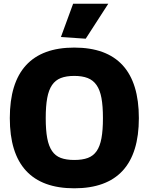

<svg xmlns="http://www.w3.org/2000/svg" viewBox="-20 -1007 803 1037"><path d="M309 -807 375 -987H565L443 -798ZM381 10Q208 10 120.5 -85Q33 -180 33 -369Q33 -559 120.5 -654.5Q208 -750 381 -750Q555 -750 642.5 -654.5Q730 -559 730 -369Q730 -180 642.5 -85Q555 10 381 10ZM381 -143Q425 -143 454.5 -154Q484 -165 502 -191Q520 -217 528 -260.5Q536 -304 536 -369Q536 -434 528 -477.5Q520 -521 501.5 -547.5Q483 -574 453.5 -585.5Q424 -597 381 -597Q338 -597 308.5 -585.5Q279 -574 261 -547.5Q243 -521 235 -477.5Q227 -434 227 -369Q227 -304 235 -261Q243 -218 261 -191.5Q279 -165 308.5 -154Q338 -143 381 -143Z"/></svg>

Font: Encode Sans Narrow
Style: ExtraBold
Weight: 800
Designer: Pablo Impallari, Andres Torresi
Foundry: Pablo Impallari, Andres Torresi
Version: Version 1.000; ttfautohint (v1.00) -l 8 -r 50 -G 200 -x 14 -